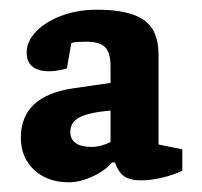

<svg xmlns="http://www.w3.org/2000/svg" viewBox="-20 -725 416 396"><path d="M122 -349Q78 -349 50.5 -374.5Q23 -400 23 -441Q23 -484 50 -509.5Q77 -535 132 -543L208 -554V-588Q208 -616 197 -627.5Q186 -639 158 -639Q149 -639 140 -638.5Q131 -638 127 -636L118 -584Q112 -582 101.5 -580Q91 -578 82 -578Q35 -578 35 -617Q35 -640 55 -660.5Q75 -681 108 -693Q141 -705 180 -705Q247 -705 277 -683.5Q307 -662 307 -613V-427L356 -417V-373Q338 -364 314 -358.5Q290 -353 271 -353Q248 -353 236 -361.5Q224 -370 217 -390H211Q197 -373 171 -361Q145 -349 122 -349ZM168 -422Q178 -422 188 -424.5Q198 -427 208 -432V-497Q163 -493 144 -483Q125 -473 125 -453Q125 -438 136 -430Q147 -422 168 -422Z"/></svg>

Font: Faustina VF Beta
Style: Regular
Weight: 400
Designer: Alfonso Garcia
Foundry: Omnibus-Type
Version: Version 1.006